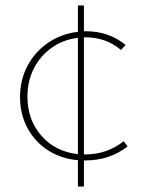

<svg xmlns="http://www.w3.org/2000/svg" viewBox="-20 -580 523 700"><path d="M289 5H286V100H264V4Q203 -1 155 -32Q107 -63 80 -113.5Q53 -164 53 -226Q53 -289 80.5 -340.5Q108 -392 156 -424.5Q204 -457 264 -464V-560H286V-466H294Q377 -466 438 -416L421 -398Q366 -444 292 -444H286V-17H291Q370 -17 431 -65L445 -46Q380 5 289 5ZM264 -18V-442Q212 -436 170 -407Q128 -378 104 -331.5Q80 -285 80 -228Q80 -143 131 -85Q182 -27 264 -18Z"/></svg>

Font: Ysabeau SC Extralight
Style: Regular
Weight: 200
Designer: Christian Thalmann (Catharsis Fonts)
Version: Version 0.003